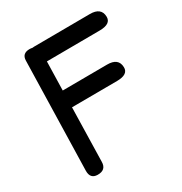

<svg xmlns="http://www.w3.org/2000/svg" viewBox="-175 -863 957 1011"><g transform="rotate(-30 303.5 -357.0)"><path d="M145.5 -732.9Q155.8 -732.9 164.1 -731Q168.9 -731.9 174.8 -731.9L514.2 -733.9Q583 -734.4 584.5 -678.2Q585.9 -633.3 517.1 -632.8Q355.5 -631.8 194.3 -630.9L189.9 -456.5L460 -458Q528.8 -458.5 530.3 -401.9Q531.7 -357.4 462.9 -356.9L188 -355.5L180.2 -28.8Q179.7 21 127 20Q83 19 84 -29.8L100.6 -690.4Q101.6 -731.9 145.5 -732.9Z"/></g></svg>

Font: Comic Relief LRS
Style: Regular
Weight: 400
Designer: Jeff Davis
Foundry: Loudifier
Version: Version 1.0